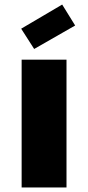

<svg xmlns="http://www.w3.org/2000/svg" viewBox="-20 -823 387 843"><path d="M75 0H272V-561H75ZM253 -803 73 -697 130 -608 310 -711Z"/></svg>

Font: SVN-Poppins ExtraBold
Style: Regular
Weight: 800
Designer: Ninad Kale (Devanagari), Jonny Pinhorn (Latin)
Foundry: Indian Type Foundry
Version: Version 3.002 2017; ttfautohint (v1.8.3)